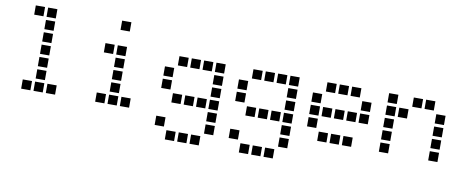

<svg xmlns="http://www.w3.org/2000/svg" viewBox="-72 -1017 3744 1533"><g transform="rotate(10 1800.0 -250.5)"><path d="M113.5 -687.5Q112.5 -687.5 112.5 -687.5Q112.5 -687.5 112.5 -686.5V-613.5Q112.5 -612.5 112.5 -612.5Q112.5 -612.5 113.5 -612.5H186.5Q187.5 -612.5 187.5 -612.5Q187.5 -612.5 187.5 -613.5V-686.5Q187.5 -687.5 187.5 -687.5Q187.5 -687.5 186.5 -687.5ZM213.5 -687.5Q212.5 -687.5 212.5 -687.5Q212.5 -687.5 212.5 -686.5V-613.5Q212.5 -612.5 212.5 -612.5Q212.5 -612.5 213.5 -612.5H286.5Q287.5 -612.5 287.5 -612.5Q287.5 -612.5 287.5 -613.5V-686.5Q287.5 -687.5 287.5 -687.5Q287.5 -687.5 286.5 -687.5ZM213.5 -587.5Q212.5 -587.5 212.5 -587.5Q212.5 -587.5 212.5 -586.5V-513.5Q212.5 -512.5 212.5 -512.5Q212.5 -512.5 213.5 -512.5H286.5Q287.5 -512.5 287.5 -512.5Q287.5 -512.5 287.5 -513.5V-586.5Q287.5 -587.5 287.5 -587.5Q287.5 -587.5 286.5 -587.5ZM213.5 -487.5Q212.5 -487.5 212.5 -487.5Q212.5 -487.5 212.5 -486.5V-413.5Q212.5 -412.5 212.5 -412.5Q212.5 -412.5 213.5 -412.5H286.5Q287.5 -412.5 287.5 -412.5Q287.5 -412.5 287.5 -413.5V-486.5Q287.5 -487.5 287.5 -487.5Q287.5 -487.5 286.5 -487.5ZM213.5 -387.5Q212.5 -387.5 212.5 -387.5Q212.5 -387.5 212.5 -386.5V-313.5Q212.5 -312.5 212.5 -312.5Q212.5 -312.5 213.5 -312.5H286.5Q287.5 -312.5 287.5 -312.5Q287.5 -312.5 287.5 -313.5V-386.5Q287.5 -387.5 287.5 -387.5Q287.5 -387.5 286.5 -387.5ZM213.5 -287.5Q212.5 -287.5 212.5 -287.5Q212.5 -287.5 212.5 -286.5V-213.5Q212.5 -212.5 212.5 -212.5Q212.5 -212.5 213.5 -212.5H286.5Q287.5 -212.5 287.5 -212.5Q287.5 -212.5 287.5 -213.5V-286.5Q287.5 -287.5 287.5 -287.5Q287.5 -287.5 286.5 -287.5ZM213.5 -187.5Q212.5 -187.5 212.5 -187.5Q212.5 -187.5 212.5 -186.5V-113.5Q212.5 -112.5 212.5 -112.5Q212.5 -112.5 213.5 -112.5H286.5Q287.5 -112.5 287.5 -112.5Q287.5 -112.5 287.5 -113.5V-186.5Q287.5 -187.5 287.5 -187.5Q287.5 -187.5 286.5 -187.5ZM113.5 -87.5Q112.5 -87.5 112.5 -87.5Q112.5 -87.5 112.5 -86.5V-13.5Q112.5 -12.5 112.5 -12.5Q112.5 -12.5 113.5 -12.5H186.5Q187.5 -12.5 187.5 -12.5Q187.5 -12.5 187.5 -13.5V-86.5Q187.5 -87.5 187.5 -87.5Q187.5 -87.5 186.5 -87.5ZM213.5 -87.5Q212.5 -87.5 212.5 -87.5Q212.5 -87.5 212.5 -86.5V-13.5Q212.5 -12.5 212.5 -12.5Q212.5 -12.5 213.5 -12.5H286.5Q287.5 -12.5 287.5 -12.5Q287.5 -12.5 287.5 -13.5V-86.5Q287.5 -87.5 287.5 -87.5Q287.5 -87.5 286.5 -87.5ZM313.5 -87.5Q312.5 -87.5 312.5 -87.5Q312.5 -87.5 312.5 -86.5V-13.5Q312.5 -12.5 312.5 -12.5Q312.5 -12.5 313.5 -12.5H386.5Q387.5 -12.5 387.5 -12.5Q387.5 -12.5 387.5 -13.5V-86.5Q387.5 -87.5 387.5 -87.5Q387.5 -87.5 386.5 -87.5Z M813.5 -687.5Q812.5 -687.5 812.5 -687.5Q812.5 -687.5 812.5 -686.5V-613.5Q812.5 -612.5 812.5 -612.5Q812.5 -612.5 813.5 -612.5H886.5Q887.5 -612.5 887.5 -612.5Q887.5 -612.5 887.5 -613.5V-686.5Q887.5 -687.5 887.5 -687.5Q887.5 -687.5 886.5 -687.5ZM713.5 -487.5Q712.5 -487.5 712.5 -487.5Q712.5 -487.5 712.5 -486.5V-413.5Q712.5 -412.5 712.5 -412.5Q712.5 -412.5 713.5 -412.5H786.5Q787.5 -412.5 787.5 -412.5Q787.5 -412.5 787.5 -413.5V-486.5Q787.5 -487.5 787.5 -487.5Q787.5 -487.5 786.5 -487.5ZM813.5 -487.5Q812.5 -487.5 812.5 -487.5Q812.5 -487.5 812.5 -486.5V-413.5Q812.5 -412.5 812.5 -412.5Q812.5 -412.5 813.5 -412.5H886.5Q887.5 -412.5 887.5 -412.5Q887.5 -412.5 887.5 -413.5V-486.5Q887.5 -487.5 887.5 -487.5Q887.5 -487.5 886.5 -487.5ZM813.5 -387.5Q812.5 -387.5 812.5 -387.5Q812.5 -387.5 812.5 -386.5V-313.5Q812.5 -312.5 812.5 -312.5Q812.5 -312.5 813.5 -312.5H886.5Q887.5 -312.5 887.5 -312.5Q887.5 -312.5 887.5 -313.5V-386.5Q887.5 -387.5 887.5 -387.5Q887.5 -387.5 886.5 -387.5ZM813.5 -287.5Q812.5 -287.5 812.5 -287.5Q812.5 -287.5 812.5 -286.5V-213.5Q812.5 -212.5 812.5 -212.5Q812.5 -212.5 813.5 -212.5H886.5Q887.5 -212.5 887.5 -212.5Q887.5 -212.5 887.5 -213.5V-286.5Q887.5 -287.5 887.5 -287.5Q887.5 -287.5 886.5 -287.5ZM813.5 -187.5Q812.5 -187.5 812.5 -187.5Q812.5 -187.5 812.5 -186.5V-113.5Q812.5 -112.5 812.5 -112.5Q812.5 -112.5 813.5 -112.5H886.5Q887.5 -112.5 887.5 -112.5Q887.5 -112.5 887.5 -113.5V-186.5Q887.5 -187.5 887.5 -187.5Q887.5 -187.5 886.5 -187.5ZM713.5 -87.5Q712.5 -87.5 712.5 -87.5Q712.5 -87.5 712.5 -86.5V-13.5Q712.5 -12.5 712.5 -12.5Q712.5 -12.5 713.5 -12.5H786.5Q787.5 -12.5 787.5 -12.5Q787.5 -12.5 787.5 -13.5V-86.5Q787.5 -87.5 787.5 -87.5Q787.5 -87.5 786.5 -87.5ZM813.5 -87.5Q812.5 -87.5 812.5 -87.5Q812.5 -87.5 812.5 -86.5V-13.5Q812.5 -12.5 812.5 -12.5Q812.5 -12.5 813.5 -12.5H886.5Q887.5 -12.5 887.5 -12.5Q887.5 -12.5 887.5 -13.5V-86.5Q887.5 -87.5 887.5 -87.5Q887.5 -87.5 886.5 -87.5ZM913.5 -87.5Q912.5 -87.5 912.5 -87.5Q912.5 -87.5 912.5 -86.5V-13.5Q912.5 -12.5 912.5 -12.5Q912.5 -12.5 913.5 -12.5H986.5Q987.5 -12.5 987.5 -12.5Q987.5 -12.5 987.5 -13.5V-86.5Q987.5 -87.5 987.5 -87.5Q987.5 -87.5 986.5 -87.5Z M1313.5 -487.5Q1312.5 -487.5 1312.5 -487.5Q1312.5 -487.5 1312.5 -486.5V-413.5Q1312.5 -412.5 1312.5 -412.5Q1312.5 -412.5 1313.5 -412.5H1386.5Q1387.5 -412.5 1387.5 -412.5Q1387.5 -412.5 1387.5 -413.5V-486.5Q1387.5 -487.5 1387.5 -487.5Q1387.5 -487.5 1386.5 -487.5ZM1413.5 -487.5Q1412.5 -487.5 1412.5 -487.5Q1412.5 -487.5 1412.5 -486.5V-413.5Q1412.5 -412.5 1412.5 -412.5Q1412.5 -412.5 1413.5 -412.5H1486.5Q1487.5 -412.5 1487.5 -412.5Q1487.5 -412.5 1487.5 -413.5V-486.5Q1487.5 -487.5 1487.5 -487.5Q1487.5 -487.5 1486.5 -487.5ZM1513.5 -487.5Q1512.5 -487.5 1512.5 -487.5Q1512.5 -487.5 1512.5 -486.5V-413.5Q1512.5 -412.5 1512.5 -412.5Q1512.5 -412.5 1513.5 -412.5H1586.5Q1587.5 -412.5 1587.5 -412.5Q1587.5 -412.5 1587.5 -413.5V-486.5Q1587.5 -487.5 1587.5 -487.5Q1587.5 -487.5 1586.5 -487.5ZM1613.5 -487.5Q1612.5 -487.5 1612.5 -487.5Q1612.5 -487.5 1612.5 -486.5V-413.5Q1612.5 -412.5 1612.5 -412.5Q1612.5 -412.5 1613.5 -412.5H1686.5Q1687.5 -412.5 1687.5 -412.5Q1687.5 -412.5 1687.5 -413.5V-486.5Q1687.5 -487.5 1687.5 -487.5Q1687.5 -487.5 1686.5 -487.5ZM1213.5 -387.5Q1212.5 -387.5 1212.5 -387.5Q1212.5 -387.5 1212.5 -386.5V-313.5Q1212.5 -312.5 1212.5 -312.5Q1212.5 -312.5 1213.5 -312.5H1286.5Q1287.5 -312.5 1287.5 -312.5Q1287.5 -312.5 1287.5 -313.5V-386.5Q1287.5 -387.5 1287.5 -387.5Q1287.5 -387.5 1286.5 -387.5ZM1613.5 -387.5Q1612.5 -387.5 1612.5 -387.5Q1612.5 -387.5 1612.5 -386.5V-313.5Q1612.5 -312.5 1612.5 -312.5Q1612.5 -312.5 1613.5 -312.5H1686.5Q1687.5 -312.5 1687.5 -312.5Q1687.5 -312.5 1687.5 -313.5V-386.5Q1687.5 -387.5 1687.5 -387.5Q1687.5 -387.5 1686.5 -387.5ZM1213.5 -287.5Q1212.5 -287.5 1212.5 -287.5Q1212.5 -287.5 1212.5 -286.5V-213.5Q1212.5 -212.5 1212.5 -212.5Q1212.5 -212.5 1213.5 -212.5H1286.5Q1287.5 -212.5 1287.5 -212.5Q1287.5 -212.5 1287.5 -213.5V-286.5Q1287.5 -287.5 1287.5 -287.5Q1287.5 -287.5 1286.5 -287.5ZM1613.5 -287.5Q1612.5 -287.5 1612.5 -287.5Q1612.5 -287.5 1612.5 -286.5V-213.5Q1612.5 -212.5 1612.5 -212.5Q1612.5 -212.5 1613.5 -212.5H1686.5Q1687.5 -212.5 1687.5 -212.5Q1687.5 -212.5 1687.5 -213.5V-286.5Q1687.5 -287.5 1687.5 -287.5Q1687.5 -287.5 1686.5 -287.5ZM1313.5 -187.5Q1312.5 -187.5 1312.5 -187.5Q1312.5 -187.5 1312.5 -186.5V-113.5Q1312.5 -112.5 1312.5 -112.5Q1312.5 -112.5 1313.5 -112.5H1386.5Q1387.5 -112.5 1387.5 -112.5Q1387.5 -112.5 1387.5 -113.5V-186.5Q1387.5 -187.5 1387.5 -187.5Q1387.5 -187.5 1386.5 -187.5ZM1413.5 -187.5Q1412.5 -187.5 1412.5 -187.5Q1412.5 -187.5 1412.5 -186.5V-113.5Q1412.5 -112.5 1412.5 -112.5Q1412.5 -112.5 1413.5 -112.5H1486.5Q1487.5 -112.5 1487.5 -112.5Q1487.5 -112.5 1487.5 -113.5V-186.5Q1487.5 -187.5 1487.5 -187.5Q1487.5 -187.5 1486.5 -187.5ZM1513.5 -187.5Q1512.5 -187.5 1512.5 -187.5Q1512.5 -187.5 1512.5 -186.5V-113.5Q1512.5 -112.5 1512.5 -112.5Q1512.5 -112.5 1513.5 -112.5H1586.5Q1587.5 -112.5 1587.5 -112.5Q1587.5 -112.5 1587.5 -113.5V-186.5Q1587.5 -187.5 1587.5 -187.5Q1587.5 -187.5 1586.5 -187.5ZM1613.5 -187.5Q1612.5 -187.5 1612.5 -187.5Q1612.5 -187.5 1612.5 -186.5V-113.5Q1612.5 -112.5 1612.5 -112.5Q1612.5 -112.5 1613.5 -112.5H1686.5Q1687.5 -112.5 1687.5 -112.5Q1687.5 -112.5 1687.5 -113.5V-186.5Q1687.5 -187.5 1687.5 -187.5Q1687.5 -187.5 1686.5 -187.5ZM1613.5 -87.5Q1612.5 -87.5 1612.5 -87.5Q1612.5 -87.5 1612.5 -86.5V-13.5Q1612.5 -12.5 1612.5 -12.5Q1612.5 -12.5 1613.5 -12.5H1686.5Q1687.5 -12.5 1687.5 -12.5Q1687.5 -12.5 1687.5 -13.5V-86.5Q1687.5 -87.5 1687.5 -87.5Q1687.5 -87.5 1686.5 -87.5ZM1213.5 12.5Q1212.5 12.5 1212.5 12.5Q1212.5 12.5 1212.5 13.5V86.5Q1212.5 87.5 1212.5 87.5Q1212.5 87.5 1213.5 87.5H1286.5Q1287.5 87.5 1287.5 87.5Q1287.5 87.5 1287.5 86.5V13.5Q1287.5 12.5 1287.5 12.5Q1287.5 12.5 1286.5 12.5ZM1613.5 12.5Q1612.5 12.5 1612.5 12.5Q1612.5 12.5 1612.5 13.5V86.5Q1612.5 87.5 1612.5 87.5Q1612.5 87.5 1613.5 87.5H1686.5Q1687.5 87.5 1687.5 87.5Q1687.5 87.5 1687.5 86.5V13.5Q1687.5 12.5 1687.5 12.5Q1687.5 12.5 1686.5 12.5ZM1313.5 112.5Q1312.5 112.5 1312.5 112.5Q1312.5 112.5 1312.5 113.5V186.5Q1312.5 187.5 1312.5 187.5Q1312.5 187.5 1313.5 187.5H1386.5Q1387.5 187.5 1387.5 187.5Q1387.5 187.5 1387.5 186.5V113.5Q1387.5 112.5 1387.5 112.5Q1387.5 112.5 1386.5 112.5ZM1413.5 112.5Q1412.5 112.5 1412.5 112.5Q1412.5 112.5 1412.5 113.5V186.5Q1412.5 187.5 1412.5 187.5Q1412.5 187.5 1413.5 187.5H1486.5Q1487.5 187.5 1487.5 187.5Q1487.5 187.5 1487.5 186.5V113.5Q1487.5 112.5 1487.5 112.5Q1487.5 112.5 1486.5 112.5ZM1513.5 112.5Q1512.5 112.5 1512.5 112.5Q1512.5 112.5 1512.5 113.5V186.5Q1512.5 187.5 1512.5 187.5Q1512.5 187.5 1513.5 187.5H1586.5Q1587.5 187.5 1587.5 187.5Q1587.5 187.5 1587.5 186.5V113.5Q1587.5 112.5 1587.5 112.5Q1587.5 112.5 1586.5 112.5Z M1913.5 -487.5Q1912.5 -487.5 1912.5 -487.5Q1912.5 -487.5 1912.5 -486.5V-413.5Q1912.5 -412.5 1912.5 -412.5Q1912.5 -412.5 1913.5 -412.5H1986.5Q1987.5 -412.5 1987.5 -412.5Q1987.5 -412.5 1987.5 -413.5V-486.5Q1987.5 -487.5 1987.5 -487.5Q1987.5 -487.5 1986.5 -487.5ZM2013.5 -487.5Q2012.5 -487.5 2012.5 -487.5Q2012.5 -487.5 2012.5 -486.5V-413.5Q2012.5 -412.5 2012.5 -412.5Q2012.5 -412.5 2013.5 -412.5H2086.5Q2087.5 -412.5 2087.5 -412.5Q2087.5 -412.5 2087.5 -413.5V-486.5Q2087.5 -487.5 2087.5 -487.5Q2087.5 -487.5 2086.5 -487.5ZM2113.5 -487.5Q2112.5 -487.5 2112.5 -487.5Q2112.5 -487.5 2112.5 -486.5V-413.5Q2112.5 -412.5 2112.5 -412.5Q2112.5 -412.5 2113.5 -412.5H2186.5Q2187.5 -412.5 2187.5 -412.5Q2187.5 -412.5 2187.5 -413.5V-486.5Q2187.5 -487.5 2187.5 -487.5Q2187.5 -487.5 2186.5 -487.5ZM2213.5 -487.5Q2212.5 -487.5 2212.5 -487.5Q2212.5 -487.5 2212.5 -486.5V-413.5Q2212.5 -412.5 2212.5 -412.5Q2212.5 -412.5 2213.5 -412.5H2286.5Q2287.5 -412.5 2287.5 -412.5Q2287.5 -412.5 2287.5 -413.5V-486.5Q2287.5 -487.5 2287.5 -487.5Q2287.5 -487.5 2286.5 -487.5ZM1813.5 -387.5Q1812.5 -387.5 1812.5 -387.5Q1812.5 -387.5 1812.5 -386.5V-313.5Q1812.5 -312.5 1812.5 -312.5Q1812.5 -312.5 1813.5 -312.5H1886.5Q1887.5 -312.5 1887.5 -312.5Q1887.5 -312.5 1887.5 -313.5V-386.5Q1887.5 -387.5 1887.5 -387.5Q1887.5 -387.5 1886.5 -387.5ZM2213.5 -387.5Q2212.5 -387.5 2212.5 -387.5Q2212.5 -387.5 2212.5 -386.5V-313.5Q2212.5 -312.5 2212.5 -312.5Q2212.5 -312.5 2213.5 -312.5H2286.5Q2287.5 -312.5 2287.5 -312.5Q2287.5 -312.5 2287.5 -313.5V-386.5Q2287.5 -387.5 2287.5 -387.5Q2287.5 -387.5 2286.5 -387.5ZM1813.5 -287.5Q1812.5 -287.5 1812.5 -287.5Q1812.5 -287.5 1812.5 -286.5V-213.5Q1812.5 -212.5 1812.5 -212.5Q1812.5 -212.5 1813.5 -212.5H1886.5Q1887.5 -212.5 1887.5 -212.5Q1887.5 -212.5 1887.5 -213.5V-286.5Q1887.5 -287.5 1887.5 -287.5Q1887.5 -287.5 1886.5 -287.5ZM2213.5 -287.5Q2212.5 -287.5 2212.5 -287.5Q2212.5 -287.5 2212.5 -286.5V-213.5Q2212.5 -212.5 2212.5 -212.5Q2212.5 -212.5 2213.5 -212.5H2286.5Q2287.5 -212.5 2287.5 -212.5Q2287.5 -212.5 2287.5 -213.5V-286.5Q2287.5 -287.5 2287.5 -287.5Q2287.5 -287.5 2286.5 -287.5ZM1913.5 -187.5Q1912.5 -187.5 1912.5 -187.5Q1912.5 -187.5 1912.5 -186.5V-113.5Q1912.5 -112.5 1912.5 -112.5Q1912.5 -112.5 1913.5 -112.5H1986.5Q1987.5 -112.5 1987.5 -112.5Q1987.5 -112.5 1987.5 -113.5V-186.5Q1987.5 -187.5 1987.5 -187.5Q1987.5 -187.5 1986.5 -187.5ZM2013.5 -187.5Q2012.5 -187.5 2012.5 -187.5Q2012.5 -187.5 2012.5 -186.5V-113.5Q2012.5 -112.5 2012.5 -112.5Q2012.5 -112.5 2013.5 -112.5H2086.5Q2087.5 -112.5 2087.5 -112.5Q2087.5 -112.5 2087.5 -113.5V-186.5Q2087.5 -187.5 2087.5 -187.5Q2087.5 -187.5 2086.5 -187.5ZM2113.5 -187.5Q2112.5 -187.5 2112.5 -187.5Q2112.5 -187.5 2112.5 -186.5V-113.5Q2112.5 -112.5 2112.5 -112.5Q2112.5 -112.5 2113.5 -112.5H2186.5Q2187.5 -112.5 2187.5 -112.5Q2187.5 -112.5 2187.5 -113.5V-186.5Q2187.5 -187.5 2187.5 -187.5Q2187.5 -187.5 2186.5 -187.5ZM2213.5 -187.5Q2212.5 -187.5 2212.5 -187.5Q2212.5 -187.5 2212.5 -186.5V-113.5Q2212.5 -112.5 2212.5 -112.5Q2212.5 -112.5 2213.5 -112.5H2286.5Q2287.5 -112.5 2287.5 -112.5Q2287.5 -112.5 2287.5 -113.5V-186.5Q2287.5 -187.5 2287.5 -187.5Q2287.5 -187.5 2286.5 -187.5ZM2213.5 -87.5Q2212.5 -87.5 2212.5 -87.5Q2212.5 -87.5 2212.5 -86.5V-13.5Q2212.5 -12.5 2212.5 -12.5Q2212.5 -12.5 2213.5 -12.5H2286.5Q2287.5 -12.5 2287.5 -12.5Q2287.5 -12.5 2287.5 -13.5V-86.5Q2287.5 -87.5 2287.5 -87.5Q2287.5 -87.5 2286.5 -87.5ZM1813.5 12.5Q1812.5 12.5 1812.5 12.5Q1812.5 12.5 1812.5 13.5V86.5Q1812.5 87.5 1812.5 87.5Q1812.5 87.5 1813.5 87.5H1886.5Q1887.5 87.5 1887.5 87.5Q1887.5 87.5 1887.5 86.5V13.5Q1887.5 12.5 1887.5 12.5Q1887.5 12.5 1886.5 12.5ZM2213.5 12.5Q2212.5 12.5 2212.5 12.5Q2212.5 12.5 2212.5 13.5V86.5Q2212.5 87.5 2212.5 87.5Q2212.5 87.5 2213.5 87.5H2286.5Q2287.5 87.5 2287.5 87.5Q2287.5 87.5 2287.5 86.5V13.5Q2287.5 12.5 2287.5 12.5Q2287.5 12.5 2286.5 12.5ZM1913.5 112.5Q1912.5 112.5 1912.5 112.5Q1912.5 112.5 1912.5 113.5V186.5Q1912.5 187.5 1912.5 187.5Q1912.5 187.5 1913.5 187.5H1986.5Q1987.5 187.5 1987.5 187.5Q1987.5 187.5 1987.5 186.5V113.5Q1987.5 112.5 1987.5 112.5Q1987.5 112.5 1986.5 112.5ZM2013.5 112.5Q2012.5 112.5 2012.5 112.5Q2012.5 112.5 2012.5 113.5V186.5Q2012.5 187.5 2012.5 187.5Q2012.5 187.5 2013.5 187.5H2086.5Q2087.5 187.5 2087.5 187.5Q2087.5 187.5 2087.5 186.5V113.5Q2087.5 112.5 2087.5 112.5Q2087.5 112.5 2086.5 112.5ZM2113.5 112.5Q2112.5 112.5 2112.5 112.5Q2112.5 112.5 2112.5 113.5V186.5Q2112.5 187.5 2112.5 187.5Q2112.5 187.5 2113.5 187.5H2186.5Q2187.5 187.5 2187.5 187.5Q2187.5 187.5 2187.5 186.5V113.5Q2187.5 112.5 2187.5 112.5Q2187.5 112.5 2186.5 112.5Z M2513.5 -487.5Q2512.5 -487.5 2512.5 -487.5Q2512.5 -487.5 2512.5 -486.5V-413.5Q2512.5 -412.5 2512.5 -412.5Q2512.5 -412.5 2513.5 -412.5H2586.5Q2587.5 -412.5 2587.5 -412.5Q2587.5 -412.5 2587.5 -413.5V-486.5Q2587.5 -487.5 2587.5 -487.5Q2587.5 -487.5 2586.5 -487.5ZM2613.5 -487.5Q2612.5 -487.5 2612.5 -487.5Q2612.5 -487.5 2612.5 -486.5V-413.5Q2612.5 -412.5 2612.5 -412.5Q2612.5 -412.5 2613.5 -412.5H2686.5Q2687.5 -412.5 2687.5 -412.5Q2687.5 -412.5 2687.5 -413.5V-486.5Q2687.5 -487.5 2687.5 -487.5Q2687.5 -487.5 2686.5 -487.5ZM2713.5 -487.5Q2712.5 -487.5 2712.5 -487.5Q2712.5 -487.5 2712.5 -486.5V-413.5Q2712.5 -412.5 2712.5 -412.5Q2712.5 -412.5 2713.5 -412.5H2786.5Q2787.5 -412.5 2787.5 -412.5Q2787.5 -412.5 2787.5 -413.5V-486.5Q2787.5 -487.5 2787.5 -487.5Q2787.5 -487.5 2786.5 -487.5ZM2413.5 -387.5Q2412.5 -387.5 2412.5 -387.5Q2412.5 -387.5 2412.5 -386.5V-313.5Q2412.5 -312.5 2412.5 -312.5Q2412.5 -312.5 2413.5 -312.5H2486.5Q2487.5 -312.5 2487.5 -312.5Q2487.5 -312.5 2487.5 -313.5V-386.5Q2487.5 -387.5 2487.5 -387.5Q2487.5 -387.5 2486.5 -387.5ZM2813.5 -387.5Q2812.5 -387.5 2812.5 -387.5Q2812.5 -387.5 2812.5 -386.5V-313.5Q2812.5 -312.5 2812.5 -312.5Q2812.5 -312.5 2813.5 -312.5H2886.5Q2887.5 -312.5 2887.5 -312.5Q2887.5 -312.5 2887.5 -313.5V-386.5Q2887.5 -387.5 2887.5 -387.5Q2887.5 -387.5 2886.5 -387.5ZM2413.5 -287.5Q2412.5 -287.5 2412.5 -287.5Q2412.5 -287.5 2412.5 -286.5V-213.5Q2412.5 -212.5 2412.5 -212.5Q2412.5 -212.5 2413.5 -212.5H2486.5Q2487.5 -212.5 2487.5 -212.5Q2487.5 -212.5 2487.5 -213.5V-286.5Q2487.5 -287.5 2487.5 -287.5Q2487.5 -287.5 2486.5 -287.5ZM2513.5 -287.5Q2512.5 -287.5 2512.5 -287.5Q2512.5 -287.5 2512.5 -286.5V-213.5Q2512.5 -212.5 2512.5 -212.5Q2512.5 -212.5 2513.5 -212.5H2586.5Q2587.5 -212.5 2587.5 -212.5Q2587.5 -212.5 2587.5 -213.5V-286.5Q2587.5 -287.5 2587.5 -287.5Q2587.5 -287.5 2586.5 -287.5ZM2613.5 -287.5Q2612.5 -287.5 2612.5 -287.5Q2612.5 -287.5 2612.5 -286.5V-213.5Q2612.5 -212.5 2612.5 -212.5Q2612.5 -212.5 2613.5 -212.5H2686.5Q2687.5 -212.5 2687.5 -212.5Q2687.5 -212.5 2687.5 -213.5V-286.5Q2687.5 -287.5 2687.5 -287.5Q2687.5 -287.5 2686.5 -287.5ZM2713.5 -287.5Q2712.5 -287.5 2712.5 -287.5Q2712.5 -287.5 2712.5 -286.5V-213.5Q2712.5 -212.5 2712.5 -212.5Q2712.5 -212.5 2713.5 -212.5H2786.5Q2787.5 -212.5 2787.5 -212.5Q2787.5 -212.5 2787.5 -213.5V-286.5Q2787.5 -287.5 2787.5 -287.5Q2787.5 -287.5 2786.5 -287.5ZM2813.5 -287.5Q2812.5 -287.5 2812.5 -287.5Q2812.5 -287.5 2812.5 -286.5V-213.5Q2812.5 -212.5 2812.5 -212.5Q2812.5 -212.5 2813.5 -212.5H2886.5Q2887.5 -212.5 2887.5 -212.5Q2887.5 -212.5 2887.5 -213.5V-286.5Q2887.5 -287.5 2887.5 -287.5Q2887.5 -287.5 2886.5 -287.5ZM2413.5 -187.5Q2412.5 -187.5 2412.5 -187.5Q2412.5 -187.5 2412.5 -186.5V-113.5Q2412.5 -112.5 2412.5 -112.5Q2412.5 -112.5 2413.5 -112.5H2486.5Q2487.5 -112.5 2487.5 -112.5Q2487.5 -112.5 2487.5 -113.5V-186.5Q2487.5 -187.5 2487.5 -187.5Q2487.5 -187.5 2486.5 -187.5ZM2513.5 -87.5Q2512.5 -87.5 2512.5 -87.5Q2512.5 -87.5 2512.5 -86.5V-13.5Q2512.5 -12.5 2512.5 -12.5Q2512.5 -12.5 2513.5 -12.5H2586.5Q2587.5 -12.5 2587.5 -12.5Q2587.5 -12.5 2587.5 -13.5V-86.5Q2587.5 -87.5 2587.5 -87.5Q2587.5 -87.5 2586.5 -87.5ZM2613.5 -87.5Q2612.5 -87.5 2612.5 -87.5Q2612.5 -87.5 2612.5 -86.5V-13.5Q2612.5 -12.5 2612.5 -12.5Q2612.5 -12.5 2613.5 -12.5H2686.5Q2687.5 -12.5 2687.5 -12.5Q2687.5 -12.5 2687.5 -13.5V-86.5Q2687.5 -87.5 2687.5 -87.5Q2687.5 -87.5 2686.5 -87.5ZM2713.5 -87.5Q2712.5 -87.5 2712.5 -87.5Q2712.5 -87.5 2712.5 -86.5V-13.5Q2712.5 -12.5 2712.5 -12.5Q2712.5 -12.5 2713.5 -12.5H2786.5Q2787.5 -12.5 2787.5 -12.5Q2787.5 -12.5 2787.5 -13.5V-86.5Q2787.5 -87.5 2787.5 -87.5Q2787.5 -87.5 2786.5 -87.5Z M3013.5 -487.5Q3012.5 -487.5 3012.5 -487.5Q3012.5 -487.5 3012.5 -486.5V-413.5Q3012.5 -412.5 3012.5 -412.5Q3012.5 -412.5 3013.5 -412.5H3086.5Q3087.5 -412.5 3087.5 -412.5Q3087.5 -412.5 3087.5 -413.5V-486.5Q3087.5 -487.5 3087.5 -487.5Q3087.5 -487.5 3086.5 -487.5ZM3213.5 -487.5Q3212.5 -487.5 3212.5 -487.5Q3212.5 -487.5 3212.5 -486.5V-413.5Q3212.5 -412.5 3212.5 -412.5Q3212.5 -412.5 3213.5 -412.5H3286.5Q3287.5 -412.5 3287.5 -412.5Q3287.5 -412.5 3287.5 -413.5V-486.5Q3287.5 -487.5 3287.5 -487.5Q3287.5 -487.5 3286.5 -487.5ZM3313.5 -487.5Q3312.5 -487.5 3312.5 -487.5Q3312.5 -487.5 3312.5 -486.5V-413.5Q3312.5 -412.5 3312.5 -412.5Q3312.5 -412.5 3313.5 -412.5H3386.5Q3387.5 -412.5 3387.5 -412.5Q3387.5 -412.5 3387.5 -413.5V-486.5Q3387.5 -487.5 3387.5 -487.5Q3387.5 -487.5 3386.5 -487.5ZM3013.5 -387.5Q3012.5 -387.5 3012.5 -387.5Q3012.5 -387.5 3012.5 -386.5V-313.5Q3012.5 -312.5 3012.5 -312.5Q3012.5 -312.5 3013.5 -312.5H3086.5Q3087.5 -312.5 3087.5 -312.5Q3087.5 -312.5 3087.5 -313.5V-386.5Q3087.5 -387.5 3087.5 -387.5Q3087.5 -387.5 3086.5 -387.5ZM3113.5 -387.5Q3112.5 -387.5 3112.5 -387.5Q3112.5 -387.5 3112.5 -386.5V-313.5Q3112.5 -312.5 3112.5 -312.5Q3112.5 -312.5 3113.5 -312.5H3186.5Q3187.5 -312.5 3187.5 -312.5Q3187.5 -312.5 3187.5 -313.5V-386.5Q3187.5 -387.5 3187.5 -387.5Q3187.5 -387.5 3186.5 -387.5ZM3413.5 -387.5Q3412.5 -387.5 3412.5 -387.5Q3412.5 -387.5 3412.5 -386.5V-313.5Q3412.5 -312.5 3412.5 -312.5Q3412.5 -312.5 3413.5 -312.5H3486.5Q3487.5 -312.5 3487.5 -312.5Q3487.5 -312.5 3487.5 -313.5V-386.5Q3487.5 -387.5 3487.5 -387.5Q3487.5 -387.5 3486.5 -387.5ZM3013.5 -287.5Q3012.5 -287.5 3012.5 -287.5Q3012.5 -287.5 3012.5 -286.5V-213.5Q3012.5 -212.5 3012.5 -212.5Q3012.5 -212.5 3013.5 -212.5H3086.5Q3087.5 -212.5 3087.5 -212.5Q3087.5 -212.5 3087.5 -213.5V-286.5Q3087.5 -287.5 3087.5 -287.5Q3087.5 -287.5 3086.5 -287.5ZM3413.5 -287.5Q3412.5 -287.5 3412.5 -287.5Q3412.5 -287.5 3412.5 -286.5V-213.5Q3412.5 -212.5 3412.5 -212.5Q3412.5 -212.5 3413.5 -212.5H3486.5Q3487.5 -212.5 3487.5 -212.5Q3487.5 -212.5 3487.5 -213.5V-286.5Q3487.5 -287.5 3487.5 -287.5Q3487.5 -287.5 3486.5 -287.5ZM3013.5 -187.5Q3012.5 -187.5 3012.5 -187.5Q3012.5 -187.5 3012.5 -186.5V-113.5Q3012.5 -112.5 3012.5 -112.5Q3012.5 -112.5 3013.5 -112.5H3086.5Q3087.5 -112.5 3087.5 -112.5Q3087.5 -112.5 3087.5 -113.5V-186.5Q3087.5 -187.5 3087.5 -187.5Q3087.5 -187.5 3086.5 -187.5ZM3413.5 -187.5Q3412.5 -187.5 3412.5 -187.5Q3412.5 -187.5 3412.5 -186.5V-113.5Q3412.5 -112.5 3412.5 -112.5Q3412.5 -112.5 3413.5 -112.5H3486.5Q3487.5 -112.5 3487.5 -112.5Q3487.5 -112.5 3487.5 -113.5V-186.5Q3487.5 -187.5 3487.5 -187.5Q3487.5 -187.5 3486.5 -187.5ZM3013.5 -87.5Q3012.5 -87.5 3012.5 -87.5Q3012.5 -87.5 3012.5 -86.5V-13.5Q3012.5 -12.5 3012.5 -12.5Q3012.5 -12.5 3013.5 -12.5H3086.5Q3087.5 -12.5 3087.5 -12.5Q3087.5 -12.5 3087.5 -13.5V-86.5Q3087.5 -87.5 3087.5 -87.5Q3087.5 -87.5 3086.5 -87.5ZM3413.5 -87.5Q3412.5 -87.5 3412.5 -87.5Q3412.5 -87.5 3412.5 -86.5V-13.5Q3412.5 -12.5 3412.5 -12.5Q3412.5 -12.5 3413.5 -12.5H3486.5Q3487.5 -12.5 3487.5 -12.5Q3487.5 -12.5 3487.5 -13.5V-86.5Q3487.5 -87.5 3487.5 -87.5Q3487.5 -87.5 3486.5 -87.5Z"/></g></svg>

Font: Doto Black
Style: Regular
Weight: 900
Monospace: yes
Version: Version 1.000